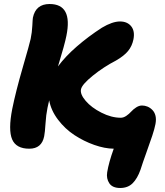

<svg xmlns="http://www.w3.org/2000/svg" viewBox="-20 -730 822 957"><path d="M126 11.2Q60.5 11.2 40.5 -35.4Q20.5 -82 41 -187Q58.6 -273.9 93.5 -394.3Q128.4 -514.6 132.8 -536.1Q139.6 -569.3 141.1 -601.6Q142.6 -633.8 144 -642.1Q158.2 -710 227.1 -710Q343.3 -710 311 -551.8Q303.2 -510.7 269 -398.9Q305.2 -448.2 362.5 -498Q419.9 -547.9 487.8 -591.8Q540 -623 578.1 -623Q614.7 -623 634 -598.9Q653.3 -574.7 645 -533.2Q638.2 -500 618.2 -475.6Q598.1 -451.2 558.1 -428.2Q496.6 -396.5 442.6 -352.8Q388.7 -309.1 383.8 -285.2Q378.4 -260.7 407 -227.3Q435.5 -193.8 485.4 -168.5Q535.2 -143.1 582 -143.1Q595.7 -143.1 609.6 -152.6Q623.5 -162.1 633.8 -173.6Q644 -185.1 658.7 -194.6Q673.3 -204.1 688 -204.1Q702.1 -204.1 715.6 -198.5Q729 -192.9 740 -181.4Q751 -169.9 755.1 -152.6Q759.3 -135.3 754.9 -111.8Q750.5 -88.4 739 -53.7Q727.5 -19 709.5 30.8Q691.4 80.6 680.2 116.2Q665 159.2 641.4 183.1Q617.7 207 579.1 207Q540.5 207 524.9 183.6Q509.3 160.2 514.2 128.9Q522 80.1 546.9 11.2Q502 10.7 450 -7.6Q397.9 -25.9 351.1 -56.6Q304.2 -87.4 269.3 -133.3Q234.4 -179.2 225.1 -230Q217.8 -199.2 216.8 -192.9Q209.5 -157.7 206.8 -113.8Q204.1 -69.8 200.2 -50.8Q188 11.2 126 11.2Z"/></svg>

Font: Shantell Sans Irregular
Style: Italic
Weight: 800
Italic angle: -11.31°
Designer: Stephen Nixon, Anya Danilova, Shantell Martin
Foundry: Arrow Type
Version: Version 1.006;[9816181b4]